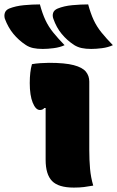

<svg xmlns="http://www.w3.org/2000/svg" viewBox="-111 -842 532 871"><path d="M70 -822Q81 -781 95 -751Q109 -721 130.5 -694.5Q152 -668 182 -637Q160 -627 132.5 -623.5Q105 -620 83 -620Q58 -620 39.5 -624Q21 -628 6 -638Q-26 -659 -50 -688Q-74 -717 -89 -757Q-93 -771 -89 -783.5Q-85 -796 -70 -803Q-40 -815 -2 -818.5Q36 -822 70 -822ZM289 -822Q300 -781 314 -751Q328 -721 349.5 -694.5Q371 -668 401 -637Q379 -627 352 -623.5Q325 -620 303 -620Q278 -620 259.5 -624Q241 -628 225 -638Q193 -659 169 -688Q145 -717 131 -757Q126 -771 130 -783.5Q134 -796 150 -803Q179 -815 217 -818.5Q255 -822 289 -822ZM96 -117V-352H90Q83 -343 70 -343Q51 -343 37.5 -376Q24 -409 24 -465Q24 -517 34 -551Q51 -554 72.5 -555.5Q94 -557 111 -557Q184 -557 223.5 -546.5Q263 -536 278.5 -517Q294 -498 294 -472V-163Q294 -116 297.5 -76.5Q301 -37 312 0Q290 4 270 6.5Q250 9 224 9Q154 9 125 -21Q96 -51 96 -117Z"/></svg>

Font: Recursive Sn Csl St Blk
Style: Regular
Weight: 900
Version: Version 1.079;hotconv 1.0.112;makeotfexe 2.5.65598; ttfautoh